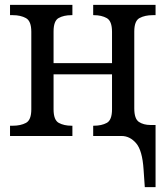

<svg xmlns="http://www.w3.org/2000/svg" viewBox="-20 -556 676 785"><path d="M567 137Q562 59 536.5 29.5Q511 0 477 0H361V-42H364Q395 -42 416.5 -53.5Q438 -65 438 -109V-252H199V-109Q199 -65 220.5 -53.5Q242 -42 272 -42H276V0H21V-42H33Q64 -42 86 -53.5Q108 -65 108 -109V-426Q108 -470 86 -482Q64 -494 33 -494H21V-536H276V-494H272Q241 -494 220 -482.5Q199 -471 199 -427V-298H438V-426Q438 -470 416.5 -482Q395 -494 364 -494H361V-536H616V-494H604Q573 -494 551 -482.5Q529 -471 529 -427V-113Q529 -70 548 -57.5Q567 -45 595 -45H616V209H572Z"/></svg>

Font: Noto Serif SemiCondensed
Style: Regular
Weight: 400
Width: 4
Designer: Monotype Design Team
Foundry: Monotype Imaging Inc.
Version: Version 2.013